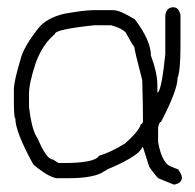

<svg xmlns="http://www.w3.org/2000/svg" viewBox="-20 -506 528 520"><path d="M449.2 -486.3Q464.8 -486.3 468.8 -464.8V-382.8Q468.8 -314.5 460.9 -294.9Q460.9 -261.7 416 -175.8Q411.1 -175.8 408.2 -160.2V-121.1Q416.5 -75.7 433.6 -60.5Q437.5 -56.6 462.9 -46.9Q472.7 -32.2 472.7 -25.4Q472.7 -9.8 451.2 -5.9L408.2 -23.4Q382.8 -52.7 382.8 -58.6L367.2 -107.4H365.2Q358.4 -85.4 279.3 -50.8Q275.9 -50.8 253.9 -37.1Q225.1 -23.4 166 -23.4H132.8Q108.9 -27.8 70.3 -60.5Q21.5 -148.9 21.5 -185.5Q18.1 -185.5 17.6 -224.6V-263.7Q17.6 -285.2 35.2 -343.8Q43 -377.9 84 -429.7Q106 -457.5 154.3 -468.8Q209 -478.5 232.4 -478.5H287.1Q305.2 -478.5 345.7 -453.1Q388.7 -396 388.7 -355.5Q406.2 -308.6 406.2 -275.4V-255.9H408.2Q418.5 -268.1 427.7 -359.4V-464.8Q431.2 -486.3 449.2 -486.3ZM58.6 -252V-216.8Q65.9 -152.8 82 -130.9Q106 -74.2 123 -74.2L138.7 -64.5H152.3Q237.3 -64.5 248 -84Q279.3 -93.3 318.4 -117.2Q357.9 -152.3 361.3 -169.9Q367.2 -169.9 367.2 -179.7V-183.6Q367.2 -221.7 365.2 -289.1Q343.8 -371.1 343.8 -378.9Q339.4 -383.3 320.3 -418Q310.1 -429.7 281.2 -437.5H234.4Q128.9 -426.3 128.9 -414.1Q94.2 -384.8 76.2 -334Q58.6 -280.3 58.6 -252Z"/></svg>

Font: CEF Fonts CJK
Style: Regular
Weight: 400
Designer: PartyBoss (派对大魔王)
Version: Release 2.25